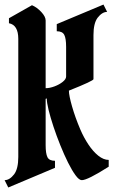

<svg xmlns="http://www.w3.org/2000/svg" viewBox="-30 -791 497 843"><path d="M380.4 -637.2V-443.8Q382.8 -437 272.5 -393.1Q272.5 -372.1 286.4 -323.5Q300.3 -274.9 322.8 -222.2Q337.9 -187 358.2 -156.5Q378.4 -126 401.6 -107.4Q424.8 -88.9 447.3 -88.9V-59.1Q354.5 0 329.1 0Q317.4 0 301.8 -21.2Q286.1 -42.5 268.8 -77.1Q251.5 -111.8 234.9 -153.1Q218.3 -194.3 204.8 -234.9Q191.4 -275.4 183.3 -308.3Q175.3 -341.3 175.3 -358.9L170.4 -356.9V-153.8Q170.4 -117.2 178.2 -101.1Q186 -85 211.4 -85V-54.2L6.3 32.2L-9.8 0Q12.2 0 32.2 -25.9Q50.3 -50.3 50.3 -102.1V-620.1Q50.3 -681.2 9.3 -689V-710.9L110.4 -768.1Q132.3 -758.8 151.4 -738.3Q170.4 -717.8 170.4 -701.2V-403.8Q188 -403.8 209 -411.6Q230 -419.4 245.1 -431.4Q260.3 -443.4 260.3 -455.1V-585Q260.3 -622.1 252.2 -637.9Q244.1 -653.8 219.2 -653.8V-685.1L424.3 -771L440.4 -738.8Q418.5 -738.8 398.4 -712.9Q380.4 -688.5 380.4 -637.2Z"/></svg>

Font: Bokor
Style: Regular
Weight: 400
Designer: Danh Hong
Foundry: Danh Hong
Version: Version 8.002; ttfautohint (v1.8.3)